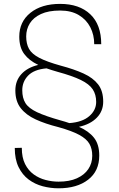

<svg xmlns="http://www.w3.org/2000/svg" viewBox="-20 -741 623 1002"><path d="M392.1 -79.1Q443.4 -56.6 470.7 -22Q498 12.7 498 70.8Q498 151.9 439.9 196.8Q381.8 241.7 285.6 241.7Q243.7 241.7 202.9 231Q162.1 220.2 129.4 195.8Q96.7 171.4 76.9 130.9Q57.1 90.3 57.1 31.2L93.8 30.3Q93.8 81.1 110.8 115Q127.9 148.9 156 169.2Q184.1 189.5 218 198.2Q252 207 285.6 207Q342.3 207 381.3 189.5Q420.4 171.9 440.9 141.4Q461.4 110.8 461.4 71.8Q461.4 35.6 446.8 9.8Q432.1 -16.1 393.6 -37.1Q355 -58.1 284.7 -77.6Q216.3 -94.7 166 -117.9Q115.7 -141.1 87.9 -177Q60.1 -212.9 60.1 -269Q60.1 -319.8 91.6 -354.2Q123 -388.7 179.7 -402.3Q131.8 -424.8 106.2 -459.5Q80.6 -494.1 80.6 -549.8Q80.6 -627.4 138.7 -674.1Q196.8 -720.7 293.9 -720.7Q394 -720.7 451.2 -666.5Q508.3 -612.3 508.3 -510.3H471.7Q471.7 -559.1 451.2 -598.9Q430.7 -638.7 391.1 -662.4Q351.6 -686 293.9 -686Q232.9 -686 193.6 -667.7Q154.3 -649.4 135.5 -618.9Q116.7 -588.4 116.7 -551.3Q116.7 -512.7 131.3 -486.1Q146 -459.5 185.3 -439Q224.6 -418.5 296.9 -398.4Q366.7 -379.9 416 -357.4Q465.3 -335 491.9 -300.8Q518.6 -266.6 518.6 -210.4Q518.6 -161.1 485.1 -126.7Q451.7 -92.3 392.1 -79.1ZM96.2 -270Q96.2 -229.5 112.8 -202.9Q129.4 -176.3 173.3 -155.5Q217.3 -134.8 297.4 -112.3Q320.8 -106 341.8 -98.6Q409.7 -103.5 445.8 -134.8Q481.9 -166 481.9 -209Q481.9 -247.6 463.9 -274.9Q445.8 -302.2 401.6 -323.7Q357.4 -345.2 280.3 -366.2Q249.5 -375 222.7 -384.3Q157.7 -378.4 127 -346.7Q96.2 -314.9 96.2 -270Z"/></svg>

Font: Robert Sans ExtraLight
Style: Regular
Weight: 250
Designer: Christian Robertson (extended by Adam Twardoch)
Foundry: Google
Version: Version 12.135;April 2, 2019;FontCreator 11.5.0.2425 64-bit;